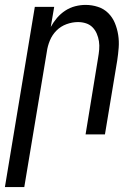

<svg xmlns="http://www.w3.org/2000/svg" viewBox="-48 -548 568 783"><path d="M-28 215 94 -520H173L159 -438Q170 -458 184.5 -475Q199 -492 218 -504.5Q237 -517 258.5 -522.5Q280 -528 301 -528Q327 -528 351.5 -520Q376 -512 393.5 -494.5Q411 -477 420.5 -454Q430 -431 434 -405.5Q438 -380 436 -353.5Q434 -327 430 -301L380 0H301L352 -312Q355 -329 356.5 -346Q358 -363 355.5 -379.5Q353 -396 346.5 -411Q340 -426 329 -437Q318 -448 302.5 -453Q287 -458 270 -458Q247 -458 223.5 -449.5Q200 -441 182.5 -423.5Q165 -406 155.5 -383Q146 -360 143 -337L51 215Z"/></svg>

Font: Iosevka Term Curly Oblique
Style: Regular
Weight: 400
Italic angle: -9°
Designer: Belleve Invis
Foundry: Belleve Invis
Version: Version 32.3.0